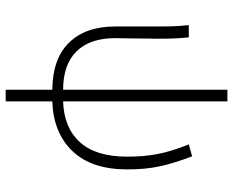

<svg xmlns="http://www.w3.org/2000/svg" viewBox="-94 -566 839 692"><g transform="rotate(90 326.0 -219.5)"><path d="M303 180V12Q191 11 133 -48.5Q75 -108 75 -214V-358Q75 -387 74.5 -415Q74 -443 70 -480H114Q117 -454 118 -428.5Q119 -403 119 -372Q119 -349 118.5 -325.5Q118 -302 118 -280.5Q118 -259 117.5 -241.5Q117 -224 117 -214Q117 -124 164.5 -75.5Q212 -27 303 -27V-619H345V-27Q440 -30 492 -87.5Q544 -145 544 -257Q544 -287 542 -313Q540 -339 535 -365.5Q530 -392 521.5 -419.5Q513 -447 500 -480L543 -492Q555 -460 564 -431.5Q573 -403 579 -375Q585 -347 587.5 -318.5Q590 -290 590 -257Q590 -130 524.5 -61Q459 8 345 12V180Z"/></g></svg>

Font: CV Source Sans Light
Style: Regular
Weight: 300
Designer: Paul D. Hunt
Foundry: Adobe Systems Incorporated
Version: Version 3.001